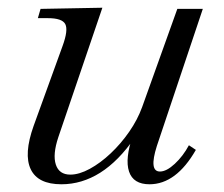

<svg xmlns="http://www.w3.org/2000/svg" viewBox="-20 -463 579 497"><path d="M139 14Q78 14 59.5 -25Q41 -64 67 -137L142 -344Q157 -385 149 -400.5Q141 -416 104 -416H78L85 -440L245 -443L131 -108Q116 -63 124.5 -37Q133 -11 162 -11Q185 -11 212.5 -26Q240 -41 266.5 -66Q293 -91 314.5 -122Q336 -153 348 -186L439 -440H505L386 -85Q365 -19 394 -19Q411 -19 432.5 -39Q454 -59 469 -87L487 -75Q436 14 367 14Q325 14 314 -19Q303 -52 324 -113L329 -107Q287 -46 239.5 -16Q192 14 139 14Z"/></svg>

Font: Baskervville
Style: Italic
Weight: 400
Italic angle: -18°
Designer: ANRT
Foundry: ANRT
Version: Version 1.100